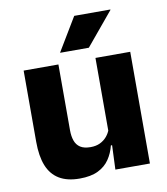

<svg xmlns="http://www.w3.org/2000/svg" viewBox="-79 -754 725 832"><g transform="rotate(-10 283.0 -338.0)"><path d="M199.5 -491.5V-202.5Q199.5 -175.5 206.5 -155.8Q213.5 -136 230 -125.2Q246.5 -114.5 275 -114.5Q299 -114.5 316.8 -123Q334.5 -131.5 346.8 -146Q359 -160.5 365 -178L388.5 -106.5H362.5Q354.5 -73.5 336.2 -46.5Q318 -19.5 286.2 -4Q254.5 11.5 205 11.5Q150.5 11.5 115.2 -9.8Q80 -31 63.2 -73Q46.5 -115 46.5 -178V-491.5ZM515.5 -491.5V0H363.5L368.5 -123L362.5 -137V-491.5ZM303.5 -687H462.5V-685L342 -540H216V-541.5Z"/></g></svg>

Font: Anek Gujarati
Style: Bold
Weight: 700
Version: Version 1.003